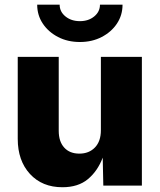

<svg xmlns="http://www.w3.org/2000/svg" viewBox="-20 -787 677 814"><path d="M244.6 6.8Q158.7 6.8 106.9 -49.6Q55.2 -106 55.2 -198.2V-545.9H229V-232.4Q229 -187 252.2 -161.4Q275.4 -135.7 316.4 -135.7Q357.4 -135.7 382.6 -161.9Q407.7 -188 407.7 -234.9V-545.9H581.5V0H418L415.5 -118.7Q394 -62 352.8 -27.6Q311.5 6.8 244.6 6.8ZM318.8 -608.9Q267.1 -608.9 226.1 -630.1Q185.1 -651.4 161.4 -687Q137.7 -722.7 137.7 -767.1H232.9Q232.9 -737.3 257.6 -717.3Q282.2 -697.3 318.8 -697.3Q355 -697.3 379.4 -717.3Q403.8 -737.3 403.8 -767.1H499.5Q499.5 -722.7 475.8 -687Q452.1 -651.4 411.1 -630.1Q370.1 -608.9 318.8 -608.9Z"/></svg>

Font: Inter Extra Bold
Style: Regular
Weight: 800
Designer: Rasmus Andersson
Foundry: rsms
Version: Version 4.000;git-3c8e0fc